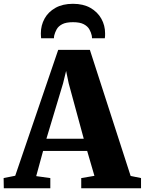

<svg xmlns="http://www.w3.org/2000/svg" viewBox="-50 -1014 780 1034"><path d="M32 -67.5 263.5 -745.5H434L653.5 -66.5L709.5 -55V0H387.5V-55L458.5 -67L419.5 -201H182L145 -65.5L221 -55V0H-29.5L-30.5 -55ZM401 -267 320 -565 306 -632 289.5 -564.5 200 -267ZM343 -993.5Q398.5 -993.5 437 -971.5Q475.5 -949.5 495.8 -913.2Q516 -877 516 -834Q516 -826.5 515.8 -820.2Q515.5 -814 514.5 -808H445.5Q445.5 -810.5 445.2 -814.5Q445 -818.5 444 -823Q440.5 -839.5 431.2 -856Q422 -872.5 401.2 -883.5Q380.5 -894.5 343 -894.5Q305.5 -894.5 284.8 -883.5Q264 -872.5 255 -855.8Q246 -839 242 -823Q241 -818.5 240.8 -814.5Q240.5 -810.5 240.5 -808H171.5Q171 -814 170.5 -820.2Q170 -826.5 170 -834Q170 -877.5 190 -913.8Q210 -950 248.8 -971.8Q287.5 -993.5 343 -993.5Z"/></svg>

Font: Merriweather 48pt Black
Style: Regular
Weight: 900
Version: Version 2.100